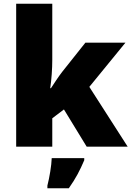

<svg xmlns="http://www.w3.org/2000/svg" viewBox="-20 -831 699 1021"><path d="M258 -512V-811H66V-51H258V-202L320 -249L441 -51H659L455 -369L647 -604H434L310 -448C292 -425 266 -385 251 -362H247C254 -407 258 -467 258 -512ZM428 21V10H255C254 48 243 114 232 156V170H346C384 116 405 75 428 21Z"/></svg>

Font: Noto Sans Tamil UI Black
Style: Regular
Weight: 900
Designer: Jelle Bosma - Monotype Design Team
Foundry: Monotype Imaging Inc.
Version: Version 2.004